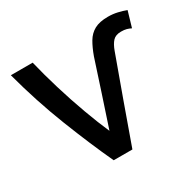

<svg xmlns="http://www.w3.org/2000/svg" viewBox="-121 -665 816 800"><g transform="rotate(-30 286.5 -265.0)"><path d="M210 0Q161 -105 108 -240Q55 -375 16 -521H121Q136 -458 158.5 -383.5Q181 -309 207 -238Q233 -167 256 -115Q281 -189 305.5 -264.5Q330 -340 355 -416Q368 -452 383 -477.5Q398 -503 422.5 -516.5Q447 -530 488 -530Q511 -530 533 -525Q555 -520 573 -513L551 -438Q541 -443 530.5 -446Q520 -449 504 -449Q478 -449 464.5 -434.5Q451 -420 441 -392Q405 -294 370 -196Q335 -98 300 0Z"/></g></svg>

Font: Ubuntu Sans Medium
Style: Regular
Weight: 500
Designer: Dalton Maag Ltd
Foundry: Dalton Maag Ltd
Version: Version 1.006; ttfautohint (v1.8.4.7-5d5b)